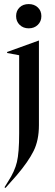

<svg xmlns="http://www.w3.org/2000/svg" viewBox="-20 -722 271 942"><path d="M2 197 20 168Q52 119 63 73Q74 27 74 -68V-451L15 -462V-467L170 -523H171V-108Q171 -34 145 18.5Q119 71 62 138L7 200ZM59 -643Q59 -669 76 -685.5Q93 -702 121 -702Q148 -702 165.5 -685.5Q183 -669 183 -643Q183 -617 165.5 -600Q148 -583 121 -583Q94 -583 76.5 -600Q59 -617 59 -643Z"/></svg>

Font: Nyght Serif
Style: Regular
Weight: 400
Designer: Maksym Kobuzan
Version: Version 0.410